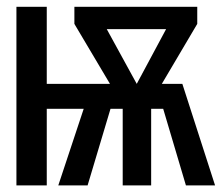

<svg xmlns="http://www.w3.org/2000/svg" viewBox="-20 -561 671 581"><path d="M469.7 -307.2H531.8L630.8 0H542.6L473.8 -231.8H437.4V0H351.3V-231.8H314.4L245.1 0H156.4L233.3 -231.8H121.5V0H29.7V-540.5H121.5V-307.2H312.8L205.1 -488.7V-540.5H576.9V-488.7ZM482.6 -472.8H303.1L393.8 -307.2Z"/></svg>

Font: Fira Code Fixed Retina
Style: Regular
Weight: 450
Monospace: yes
Designer: Carrois Corporate, Edenspiekermann AG, Nikita Prokopov
Foundry: Carrois Corporate, Edenspiekermann AG, Nikita Prokopov
Version: Version 5.002